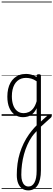

<svg xmlns="http://www.w3.org/2000/svg" viewBox="-20 -1435 662 2379"><path d="M457 100Q471 86 487 71Q503 56 520 40Q537 24 554 10Q571 -4 586 -15Q594 -21 602.5 -19Q611 -17 616 -9.5Q621 -2 620 7Q619 16 610 23Q596 35 579 50.5Q562 66 543 83.5Q524 101 505.5 117.5Q487 134 472 148ZM330 924Q286 924 254 901.5Q222 879 205 836.5Q188 794 188 733Q188 661 197 593.5Q206 526 225.5 463Q245 400 273.5 341Q302 282 341 227Q356 206 372.5 186Q389 166 405 148Q421 130 434 118V-94Q410 -45 380.5 -21.5Q351 2 321.5 9.5Q292 17 265 17Q209 17 165 -12Q121 -41 96 -98Q71 -155 71 -238Q71 -288 80.5 -331Q90 -374 109 -408.5Q128 -443 156 -467.5Q184 -492 220 -505.5Q256 -519 301 -519Q326 -519 347 -515Q368 -511 389.5 -503Q411 -495 434 -480V-496Q434 -506 440.5 -510.5Q447 -515 461 -515Q474 -515 480.5 -510.5Q487 -506 487 -496V675Q487 737 476.5 784Q466 831 445.5 862Q425 893 396 908.5Q367 924 330 924ZM334 876Q357 876 375 864Q393 852 406.5 828Q420 804 427 767.5Q434 731 434 682V190Q426 198 416.5 208.5Q407 219 396.5 231.5Q386 244 376 258Q343 306 318.5 361Q294 416 277.5 476.5Q261 537 252.5 601.5Q244 666 244 732Q244 777 254.5 809Q265 841 285 858.5Q305 876 334 876ZM274 -33Q306 -33 336.5 -46.5Q367 -60 392.5 -92.5Q418 -125 434 -181V-428Q399 -452 367 -461Q335 -470 302 -470Q270 -470 243 -460.5Q216 -451 194.5 -432Q173 -413 158 -385.5Q143 -358 135 -322Q127 -286 127 -242Q127 -180 143.5 -133Q160 -86 193 -59.5Q226 -33 274 -33ZM0 895H622V905H0ZM0 -20H622V0H0ZM0 -505H622V-500H0ZM0 -1415H622V-1405H0Z"/></svg>

Font: Playwrite BE WAL Guides
Style: Regular
Weight: 400
Designer: Veronika Burian, José Scaglione
Foundry: TypeTogether
Version: Version 1.003